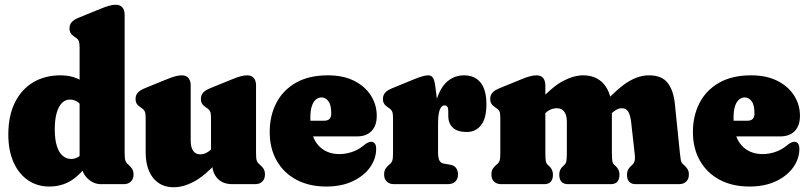

<svg xmlns="http://www.w3.org/2000/svg" viewBox="-20 -775 3399 808"><path d="M324.5 -99.5 315 -100V-575.5Q315 -595 311.2 -603Q307.5 -611 299 -616.5L294.5 -619.5Q282.5 -627.5 277.5 -635.5Q272.5 -643.5 272.5 -656Q272.5 -670.5 281 -681Q289.5 -691.5 311 -700.5L400.5 -737Q426 -747.5 440.5 -751.2Q455 -755 467.5 -755Q486 -755 495.2 -743.5Q504.5 -732 504.5 -713.5V-133Q504.5 -108.5 507.5 -100Q510.5 -91.5 515.5 -86.5L520.5 -82Q530.5 -73 536.2 -64Q542 -55 542 -40.5Q542 -21.5 530.8 -10.8Q519.5 0 500.5 0H405Q373.5 0 349 -23.5Q324.5 -47 324.5 -77.5ZM15 -208.5Q15 -288 42.8 -343.8Q70.5 -399.5 120 -428.8Q169.5 -458 234.5 -458Q286.5 -458 324.2 -434.5Q362 -411 391 -363L340 -301Q324.5 -333 308.8 -344.5Q293 -356 274 -356Q255 -356 240.8 -341.8Q226.5 -327.5 218.5 -299.8Q210.5 -272 210.5 -231Q210.5 -187.5 219.5 -159.8Q228.5 -132 244.2 -119Q260 -106 280 -106Q300 -106 317 -120Q334 -134 347 -166L379.5 -129Q342.5 -64 296.2 -27Q250 10 187.5 10Q136.5 10 97.5 -16.8Q58.5 -43.5 36.8 -92.8Q15 -142 15 -208.5Z M873.5 -82.5V-99L868 -100V-278.5Q868 -298 864.2 -306Q860.5 -314 852 -319.5L847.5 -322.5Q835.5 -330.5 830.5 -338.5Q825.5 -346.5 825.5 -359Q825.5 -373.5 834 -384Q842.5 -394.5 864 -403.5L953.5 -440Q979 -450.5 993.5 -454.2Q1008 -458 1020.5 -458Q1039 -458 1048.2 -446.5Q1057.5 -435 1057.5 -416.5V-133Q1057.5 -108.5 1060.2 -99.8Q1063 -91 1068.5 -86.5L1073.5 -82Q1084 -73.5 1089.5 -64.2Q1095 -55 1095 -40.5Q1095 -21.5 1083.8 -10.8Q1072.5 0 1053.5 0H958Q917.5 0 895.5 -23.8Q873.5 -47.5 873.5 -82.5ZM593 -135V-278.5Q593 -298 589.2 -306Q585.5 -314 577 -319.5L572.5 -322.5Q560.5 -330.5 555.5 -338.5Q550.5 -346.5 550.5 -359Q550.5 -373.5 559 -384Q567.5 -394.5 589 -403.5L678.5 -440Q704 -450.5 718.5 -454.2Q733 -458 745.5 -458Q764 -458 773.2 -446.5Q782.5 -435 782.5 -416.5V-183Q782.5 -155 793 -140.2Q803.5 -125.5 822 -125.5Q835 -125.5 846.8 -131Q858.5 -136.5 869.5 -147L883.5 -160.5L917 -116.5L898 -96Q840.5 -34 796 -10.5Q751.5 13 711 13Q656 13 624.5 -26.2Q593 -65.5 593 -135Z M1565.5 -288Q1565.5 -246.5 1543.8 -223.8Q1522 -201 1483 -201H1241V-267H1345Q1374 -267 1374 -297.5Q1374 -334 1361.8 -349.5Q1349.5 -365 1333.5 -365Q1320.5 -365 1309.8 -356.5Q1299 -348 1292.5 -329Q1286 -310 1286 -278Q1286 -201 1319.2 -163.8Q1352.5 -126.5 1408.5 -126.5Q1433.5 -126.5 1460 -135Q1486.5 -143.5 1508 -161Q1520 -171 1528 -174.8Q1536 -178.5 1542.5 -178.5Q1551 -178.5 1557 -171.5Q1563 -164.5 1563 -148.5Q1563 -107.5 1537.5 -71.2Q1512 -35 1464.8 -12.5Q1417.5 10 1353 10Q1281 10 1227.5 -18.5Q1174 -47 1144.5 -98.8Q1115 -150.5 1115 -219.5Q1115 -287.5 1142.8 -341.5Q1170.5 -395.5 1225.2 -426.8Q1280 -458 1360 -458Q1424.5 -458 1470.5 -434.8Q1516.5 -411.5 1541 -372.8Q1565.5 -334 1565.5 -288Z M1804 -243Q1804 -318 1820.8 -365.5Q1837.5 -413 1866.5 -435.5Q1895.5 -458 1933 -458Q1977.5 -458 2002.2 -427.8Q2027 -397.5 2027 -336.5Q2027 -276 2004.2 -247.8Q1981.5 -219.5 1944.5 -219.5Q1905.5 -219.5 1886 -237.5Q1866.5 -255.5 1866.5 -287V-307.5Q1866.5 -320 1862.5 -325.8Q1858.5 -331.5 1850.5 -331.5Q1842.5 -331.5 1836.2 -323.2Q1830 -315 1826.8 -298.5Q1823.5 -282 1823.5 -257ZM1812 -410.5 1823.5 -321V-133Q1823.5 -111 1829 -100Q1834.5 -89 1847.5 -86.5L1874 -82Q1891.5 -79 1899.5 -67.8Q1907.5 -56.5 1907.5 -40.5Q1907.5 -22.5 1896.5 -11.2Q1885.5 0 1864.5 0H1638Q1619 0 1607.8 -10.8Q1596.5 -21.5 1596.5 -40.5Q1596.5 -55 1602 -64.2Q1607.5 -73.5 1618 -82L1623 -86.5Q1628.5 -91.5 1631.2 -100Q1634 -108.5 1634 -133V-278.5Q1634 -298 1630.2 -306Q1626.5 -314 1618 -319.5L1613.5 -322.5Q1601.5 -330.5 1596.5 -338.5Q1591.5 -346.5 1591.5 -359Q1591.5 -373.5 1600.2 -384.2Q1609 -395 1630 -403.5L1724 -442Q1744.5 -450.5 1758.8 -454.2Q1773 -458 1782 -458Q1794.5 -458 1801.5 -448.5Q1808.5 -439 1812 -410.5Z M2275 -416.5V-133Q2275 -107 2277 -97Q2279 -87 2285 -81.5L2291 -76Q2307 -61.5 2307 -40.5Q2307 0 2270 0H2089.5Q2070.5 0 2059.2 -10.8Q2048 -21.5 2048 -40.5Q2048 -55 2053.5 -64.2Q2059 -73.5 2069.5 -82L2074.5 -86.5Q2080 -91 2082.8 -99.8Q2085.5 -108.5 2085.5 -133V-278.5Q2085.5 -298 2081.8 -306Q2078 -314 2069.5 -319.5L2065 -322.5Q2053 -330.5 2048 -338.5Q2043 -346.5 2043 -359Q2043 -373.5 2051.5 -384Q2060 -394.5 2081.5 -403.5L2171 -440Q2196.5 -450.5 2211 -454.2Q2225.5 -458 2238 -458Q2256.5 -458 2265.8 -446.5Q2275 -435 2275 -416.5ZM2259.5 -284.5 2226 -325.5 2245 -346Q2304 -410 2349.2 -434Q2394.5 -458 2434.5 -458Q2491 -458 2523 -419Q2555 -380 2555 -310V-133Q2555 -107 2557 -97Q2559 -87 2565 -81.5L2571 -76Q2587 -61.5 2587 -40.5Q2587 0 2550 0H2370.5Q2333.5 0 2333.5 -40.5Q2333.5 -61.5 2349.5 -76L2355.5 -81.5Q2361.5 -87 2363.5 -97Q2365.5 -107 2365.5 -133V-262Q2365.5 -290 2354.8 -304.8Q2344 -319.5 2323.5 -319.5Q2310 -319.5 2297.2 -314Q2284.5 -308.5 2273.5 -298ZM2539 -284.5 2506 -325 2525.5 -345.5Q2584.5 -408 2627.2 -433Q2670 -458 2711.5 -458Q2765 -458 2789.8 -426Q2814.5 -394 2820 -338.5L2841 -133Q2843.5 -109 2845.2 -100.2Q2847 -91.5 2852 -86.5L2857 -82Q2867 -73 2873 -64Q2879 -55 2879 -40.5Q2879 -21.5 2867.8 -10.8Q2856.5 0 2837.5 0H2655.5Q2618.5 0 2618.5 -40.5Q2618.5 -61 2635 -76L2641 -81.5Q2647 -87 2650.2 -96Q2653.5 -105 2651 -128L2636 -261.5Q2632.5 -290.5 2624 -305Q2615.5 -319.5 2596.5 -319.5Q2586 -319.5 2575.5 -314Q2565 -308.5 2553.5 -298Z M3346.5 -288Q3346.5 -246.5 3324.8 -223.8Q3303 -201 3264 -201H3022V-267H3126Q3155 -267 3155 -297.5Q3155 -334 3142.8 -349.5Q3130.5 -365 3114.5 -365Q3101.5 -365 3090.8 -356.5Q3080 -348 3073.5 -329Q3067 -310 3067 -278Q3067 -201 3100.2 -163.8Q3133.5 -126.5 3189.5 -126.5Q3214.5 -126.5 3241 -135Q3267.5 -143.5 3289 -161Q3301 -171 3309 -174.8Q3317 -178.5 3323.5 -178.5Q3332 -178.5 3338 -171.5Q3344 -164.5 3344 -148.5Q3344 -107.5 3318.5 -71.2Q3293 -35 3245.8 -12.5Q3198.5 10 3134 10Q3062 10 3008.5 -18.5Q2955 -47 2925.5 -98.8Q2896 -150.5 2896 -219.5Q2896 -287.5 2923.8 -341.5Q2951.5 -395.5 3006.2 -426.8Q3061 -458 3141 -458Q3205.5 -458 3251.5 -434.8Q3297.5 -411.5 3322 -372.8Q3346.5 -334 3346.5 -288Z"/></svg>

Font: Fraunces 144pt S100 Black
Style: Regular
Weight: 900
Version: Version 1.000